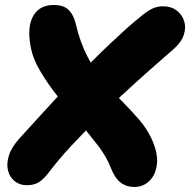

<svg xmlns="http://www.w3.org/2000/svg" viewBox="-20 -732 757 764"><path d="M87 5Q59 5 39 -10.5Q19 -26 12 -53Q5 -80 15.5 -113.5Q26 -147 59 -183Q112 -242 162 -296Q186 -322 210 -348Q171 -397 142 -446Q111 -497 102 -546Q92 -598 100 -635Q108 -672 131.5 -692Q155 -712 193 -712Q231 -713 252 -693.5Q273 -674 282 -635Q299 -562 328 -507Q334 -495 341 -483Q341 -483 342 -484Q382 -524 417.5 -557.5Q453 -591 482.5 -617.5Q512 -644 536 -663Q564 -687 584.5 -697Q605 -707 630 -707Q660 -707 682 -691Q704 -675 712.5 -649Q721 -623 711.5 -593.5Q702 -564 670 -536Q625 -497 572.5 -450.5Q520 -404 466 -354Q460 -348 453 -342Q459 -335 466 -329Q502 -292 533 -256.5Q564 -221 583 -180Q609 -124 604.5 -80.5Q600 -37 575 -12.5Q550 12 514 12Q483 12 460 -5.5Q437 -23 420 -66Q406 -104 373 -149Q349 -180 322 -213Q290 -180 261 -149Q214 -98 179 -52Q156 -21 136.5 -8Q117 5 87 5Z"/></svg>

Font: Shantell Sans Light ExtraBold
Style: Italic
Weight: 800
Italic angle: -11°
Version: Version 1.008;[ac192a2d6]